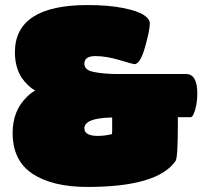

<svg xmlns="http://www.w3.org/2000/svg" viewBox="-20 -731 816 760"><path d="M447 -438H716Q761 -438 761 -362Q761 -326 752.5 -296.5Q744 -267 734 -267H684V-238Q684 -107 675 -94Q604 9 326 9Q188 9 109 -43Q30 -95 30 -205Q30 -294 88 -349Q101 -362 119 -373Q116 -375 110.5 -378Q105 -381 91 -394Q77 -407 66 -423Q39 -465 39 -524Q39 -711 327 -711Q408 -711 466 -699.5Q524 -688 548.5 -672Q573 -656 573 -639Q573 -611 554 -544Q535 -477 512 -477Q507 -477 454 -493Q401 -509 357.5 -509Q314 -509 314 -479Q314 -453 352 -446Q391 -438 447 -438ZM423 -200 424 -211V-266Q314 -264 314 -223Q314 -193 368 -193Q393 -193 423 -200Z"/></svg>

Font: Titan One
Style: Regular
Weight: 400
Designer: Rodrigo Fuenzalida
Foundry: Rodrigo Fuenzalida
Version: Version 1.001